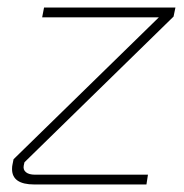

<svg xmlns="http://www.w3.org/2000/svg" viewBox="-20 -490 490 510"><path d="M43 -50Q41 -39 49 -32.5Q57 -26 73 -26H373L369 0H71Q12 0 12 -41Q12 -48 13 -52L16 -67L402 -444H92L97 -470H446L441 -446L45 -59Z"/></svg>

Font: KoHo ExtraLight
Style: Italic
Weight: 275
Italic angle: -10°
Version: Version 1.000; ttfautohint (v1.6)